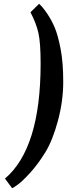

<svg xmlns="http://www.w3.org/2000/svg" viewBox="-20 -754 413 1002"><path d="M192 -422Q192 -531 180.5 -582Q169 -633 139 -690L184 -734Q201 -720 225.5 -684Q250 -648 266.5 -608Q283 -568 296.5 -497.5Q310 -427 310 -327Q310 -227 282.5 -124.5Q255 -22 217 40Q179 102 138 147Q97 192 72 210Q47 228 43 228L6 178Q192 20 192 -422Z"/></svg>

Font: Oleo Script Swash Caps
Style: Regular
Weight: 400
Designer: Soytutype
Foundry: Soytutype
Version: Version 1.002